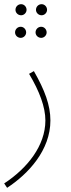

<svg xmlns="http://www.w3.org/2000/svg" viewBox="-30 -668 339 918"><path d="M71 -595C85 -595 97 -607 97 -621C97 -636 85 -648 71 -648C56 -648 44 -636 44 -621C44 -607 56 -595 71 -595ZM169 -595C183 -595 195 -607 195 -621C195 -636 183 -648 169 -648C154 -648 142 -636 142 -621C142 -607 154 -595 169 -595ZM69 -487C83 -487 95 -499 95 -513C95 -528 83 -540 69 -540C54 -540 42 -528 42 -513C42 -499 54 -487 69 -487ZM167 -487C181 -487 193 -499 193 -513C193 -528 181 -540 167 -540C152 -540 140 -528 140 -513C140 -499 152 -487 167 -487ZM4 230C106 163 211 50 211 -92C211 -165 184 -237 132 -328L109 -315C159 -231 187 -156 187 -92C187 29 100 137 -10 209Z"/></svg>

Font: Noto Sans Arabic UI Cn Th
Style: Regular
Weight: 100
Width: 3
Designer: Monotype Design Team, Nadine Chahine and Nizar Qandah
Foundry: Monotype Imaging Inc.
Version: Version 2.010